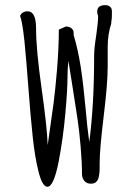

<svg xmlns="http://www.w3.org/2000/svg" viewBox="-20 -692 514 733"><path d="M376 -249.5Q391.1 -372.6 391.1 -437.5V-510.7Q391.1 -561.5 404.8 -602.5V-607.9Q407.2 -619.1 407.2 -633.8V-648.9Q407.2 -660.2 400.4 -666.3Q393.6 -672.4 381.8 -672.4Q351.1 -672.4 351.1 -647.9Q351.1 -639.2 354.5 -630.9Q354.5 -605.5 347.2 -555.7Q339.4 -507.3 339.4 -480.5Q339.4 -290 320.8 -149.9Q313.5 -200.7 306.6 -279.3Q298.3 -371.1 288.1 -437Q277.8 -502.9 261.2 -558.1V-566.4Q261.2 -577.6 252.7 -584.2Q244.1 -590.8 231.4 -590.8L204.6 -579.1Q204.6 -513.2 197.8 -427.2Q191.4 -351.6 184.6 -298.3Q177.7 -245.1 162.1 -138.2Q159.7 -207 138.7 -355.5Q117.7 -502.4 117.7 -583.5Q117.7 -648.9 85.4 -648.9Q64.5 -648.9 56.6 -631.3Q64.9 -612.3 73.2 -536.1Q81.5 -451.2 87.4 -369.1Q96.7 -245.1 105 -168.5Q113.3 -91.8 126.5 -39.1Q141.1 21 161.1 21Q185.1 21 204.1 -75.7Q220.7 -162.6 229.2 -255.6Q237.8 -348.6 237.8 -403.3Q237.8 -429.2 241.2 -460L257.8 -355Q268.6 -288.6 275.9 -238.3Q282.7 -192.9 287.8 -132.8Q293 -72.8 293 -27.8Q293 -12.2 302 -1.5Q311 9.3 326.7 9.3Q348.6 9.3 355.5 -10.7Q360.4 -27.3 360.4 -49.8V-67.9Q360.4 -121.6 376 -249.5Z"/></svg>

Font: Amatica SC
Style: Bold
Weight: 400
Designer: Vernon Adams, Ben Nathan
Foundry: newtypography
Version: Version 2.000